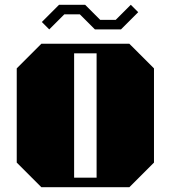

<svg xmlns="http://www.w3.org/2000/svg" viewBox="-20 -783 714 803"><path d="M624 -497V-103L521 0H153L50 -103V-497L153 -600H521ZM290 -560V-40H384V-560ZM227 -763 155 -691 186 -660 249 -723H314L377 -660H486L558 -732L527 -763L464 -700H399L336 -763Z"/></svg>

Font: Kumar One
Style: Regular
Weight: 400
Designer: Parimal Parmar
Foundry: Indian Type Foundry
Version: Version 1.001;PS 1.001;hotconv 1.0.88;makeotf.lib2.5.647800